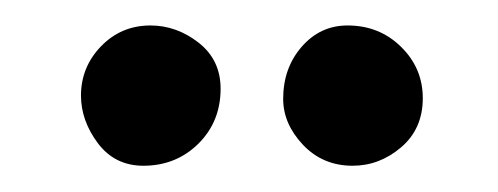

<svg xmlns="http://www.w3.org/2000/svg" viewBox="-20 -666 381 147"><path d="M303.7 -590.8Q303.7 -567.4 287.1 -553.2Q270.5 -539.1 250 -539.1Q227.1 -539.1 211.9 -555.2Q196.8 -571.3 196.8 -590.3Q196.8 -613.8 210.9 -630.1Q225.1 -646.5 246.1 -646.5Q270.5 -646.5 287.1 -630.1Q303.7 -613.8 303.7 -590.8ZM148.9 -598.1Q148.9 -572.8 131.8 -555.9Q114.7 -539.1 89.8 -539.1Q67.9 -539.1 54.9 -556.4Q42 -573.7 42 -592.8Q42 -614.7 57.4 -630.6Q72.8 -646.5 95.2 -646.5Q115.2 -646.5 132.1 -633.3Q148.9 -620.1 148.9 -598.1Z"/></svg>

Font: Mikhak-DS2-FD SemiBold
Style: Regular
Weight: 600
Designer: Amin Abedi
Version: Version 3.2